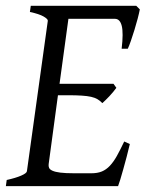

<svg xmlns="http://www.w3.org/2000/svg" viewBox="-20 -635 502 655"><path d="M422.9 -143.6Q418 -122.6 412.1 -100.1Q406.2 -77.6 400.6 -57.9Q395 -38.1 390.4 -22.7Q385.7 -7.3 382.8 0H0L2.9 -21Q33.7 -27.8 52.2 -35.9Q70.8 -43.9 71.8 -50.8L143.1 -564Q144 -569.8 128.9 -578.6Q113.8 -587.4 82 -594.2L85 -615.2H444.8L457 -603Q454.6 -590.3 449.7 -571.5Q444.8 -552.7 438.7 -533Q432.6 -513.2 426.5 -495.6Q420.4 -478 416 -468.8H395Q401.4 -522.9 395.3 -546.9Q389.2 -570.8 372.1 -570.8H213.4L183.1 -349.1H367.2L377 -335.4Q372.1 -328.6 366 -321.3Q359.9 -314 353.3 -306.9Q346.7 -299.8 340.3 -293.7Q334 -287.6 329.1 -283.2Q321.3 -291.5 312.5 -296.6Q303.7 -301.8 290.8 -304.7Q277.8 -307.6 259 -308.8Q240.2 -310.1 212.9 -310.1H177.7L146 -75.2Q145 -67.9 147.5 -62.3Q149.9 -56.6 159.2 -52.5Q168.5 -48.3 186 -46.1Q203.6 -43.9 232.9 -43.9H292Q312.5 -43.9 327.4 -50Q342.3 -56.2 354.7 -69.3Q367.2 -82.5 378.7 -103Q390.1 -123.5 403.8 -152.3Z"/></svg>

Font: Gentium Plus
Style: Italic
Weight: 400
Italic angle: -8°
Designer: J. Victor Gaultney, Annie Olsen, Iska Routamaa
Foundry: SIL International
Version: Version 1.510